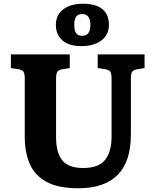

<svg xmlns="http://www.w3.org/2000/svg" viewBox="-20 -990 827 1024"><path d="M397 14Q289 14 226.5 -21Q164 -56 138 -117.5Q112 -179 112 -259V-571Q112 -597 105.5 -607Q99 -617 78 -621L38 -627V-700H352V-627L309 -620Q291 -616 285 -605.5Q279 -595 279 -570V-259Q279 -176 312 -135Q345 -94 423 -94Q507 -94 541 -138Q575 -182 575 -261V-571Q575 -597 568.5 -607Q562 -617 541 -621L501 -627V-700H751V-627L709 -620Q689 -616 683.5 -605.5Q678 -595 678 -567V-272Q678 14 397 14ZM414 -744Q348 -744 313 -774.5Q278 -805 278 -857Q278 -910 317 -940Q356 -970 423 -970Q492 -970 526.5 -941Q561 -912 561 -858Q561 -805 521 -774.5Q481 -744 414 -744ZM419 -799Q462 -799 462 -858Q462 -915 418 -915Q395 -915 385.5 -900Q376 -885 376 -858Q376 -828 385.5 -813.5Q395 -799 419 -799Z"/></svg>

Font: Literata 12pt
Style: Bold
Weight: 700
Designer: Latin by Veronika Burian and Jose Scaglione. Greek by Irene Vlachou. Cyrillic by Vera Evstafieva.
Foundry: TypeTogether
Version: Version 3.002